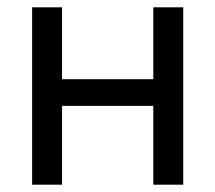

<svg xmlns="http://www.w3.org/2000/svg" viewBox="-20 -506 590 526"><path d="M150 0V-216H400V0H482V-486H400V-289H150V-486H68V0Z"/></svg>

Font: Codetta
Style: Regular
Weight: 400
Italic angle: -11°
Designer: Ulrich Proeller
Foundry: PROSA GmbH
Version: Version 2.00;September 29, 2018;FontCreator 11.5.0.2427 64-b